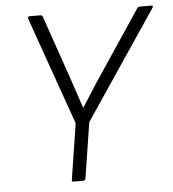

<svg xmlns="http://www.w3.org/2000/svg" viewBox="-49 -700 672 746"><g transform="rotate(-5 287.0 -327.5)"><path d="M208 0Q200 0 202 -8L236 -225L87 -647Q86 -650 88 -652.5Q90 -655 93 -655H136Q143 -655 145 -648L227 -411Q238 -379 248.5 -347Q259 -315 270 -283H271Q292 -315 312 -347Q332 -379 354 -411L513 -649Q517 -655 523 -655H569Q573 -655 574 -652.5Q575 -650 573 -647L289 -225L255 -8Q253 0 246 0Z"/></g></svg>

Font: Sofia Sans Light
Style: Italic
Weight: 300
Italic angle: -9°
Version: Version 4.100-B